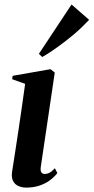

<svg xmlns="http://www.w3.org/2000/svg" viewBox="-20 -821 416 852"><path d="M96 11.5Q78.5 11.5 62.8 5Q47 -1.5 38.5 -17Q30 -32.5 33.5 -58Q34.5 -65 38.8 -91.8Q43 -118.5 49.2 -159.2Q55.5 -200 62.8 -248.8Q70 -297.5 77.5 -349.2Q85 -401 91.5 -449L34 -469.5L36 -484.5L204 -514L223 -499L161 -80.5Q158.5 -61.5 164.2 -55.2Q170 -49 178.5 -49Q189.5 -49 199.5 -54.2Q209.5 -59.5 223.5 -74.5L234.5 -53Q221.5 -36 201.8 -21.2Q182 -6.5 155.5 2.5Q129 11.5 96 11.5ZM152.5 -582 297.5 -801 375.5 -733Q360.5 -717 341.8 -699Q323 -681 301.2 -663Q279.5 -645 256.5 -627.8Q233.5 -610.5 211 -595.2Q188.5 -580 167.5 -568Z"/></svg>

Font: Merriweather 144pt SemiBold
Style: Italic
Weight: 600
Italic angle: -7.8°
Version: Version 2.101